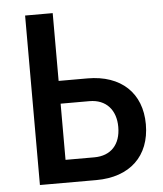

<svg xmlns="http://www.w3.org/2000/svg" viewBox="-51 -745 670 790"><g transform="rotate(-5 284.0 -350.0)"><path d="M82 0H315C454 0 538 -80 538 -211C538 -340 454 -420 315 -420H196V-700H82ZM315 -94H196V-326H315C384 -326 424 -280 424 -210C424 -138 384 -94 315 -94Z"/></g></svg>

Font: Finlandica Medium
Style: Regular
Weight: 500
Designer: Niklas Ekholm, Juho Hiilivirta, Jaakko Suomalainen
Foundry: Helsinki Type Studio
Version: Version 2.000;Glyphs 3.2 (3202)